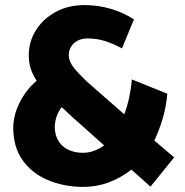

<svg xmlns="http://www.w3.org/2000/svg" viewBox="-20 -716 726 754"><path d="M389 -145Q371 -132 350 -124Q329 -116 305 -116Q274 -116 249 -127.5Q224 -139 209.5 -162.5Q195 -186 195 -219Q196 -240 202.5 -259Q209 -278 222 -295Q232 -287 241 -278Q250 -269 260 -260ZM571 17 664 -98 586 -164Q606 -206 619.5 -252.5Q633 -299 637 -348L498 -404Q495 -369 487.5 -334Q480 -299 468 -267L323 -394Q298 -418 282 -435.5Q266 -453 258 -468.5Q250 -484 250 -500Q250 -517 258.5 -531.5Q267 -546 283.5 -555.5Q300 -565 324 -565Q361 -565 393.5 -554.5Q426 -544 459 -526L506 -640Q464 -667 414.5 -681.5Q365 -696 312 -696Q247 -696 197.5 -668.5Q148 -641 120.5 -596.5Q93 -552 93 -499Q93 -470 101 -445.5Q109 -421 124 -399Q83 -364 58 -315Q33 -266 32 -216Q32 -138 69 -86.5Q106 -35 167.5 -9Q229 17 303 18Q361 18 409 -0.5Q457 -19 496 -50Z"/></svg>

Font: Catamaran Thin ExtraBold
Style: Regular
Weight: 800
Version: Version 2.000